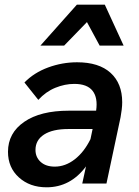

<svg xmlns="http://www.w3.org/2000/svg" viewBox="-20 -781 590 817"><path d="M330 0 346 -73Q280 16 178 16Q107 16 60.5 -26Q14 -68 14 -135Q14 -215 83 -262.5Q152 -310 273 -310H389Q397 -365 374 -394.5Q351 -424 296 -424Q256 -424 215.5 -407.5Q175 -391 143 -356L84 -430Q125 -472 185 -494Q245 -516 308 -516Q401 -516 450.5 -471Q500 -426 500 -346Q500 -332 498 -315Q496 -298 493 -282L433 0ZM213 -72Q258 -72 298 -103Q338 -134 365 -189L374 -232H271Q204 -232 167.5 -208.5Q131 -185 131 -143Q131 -112 153 -92Q175 -72 213 -72ZM152 -587 307 -761H426L506 -587H404L350 -687L253 -587Z"/></svg>

Font: Wix Madefor Text SemiBold
Style: Italic
Weight: 600
Italic angle: -12°
Designer: Dalton Maag Ltd
Foundry: Dalton Maag Ltd
Version: Version 3.100